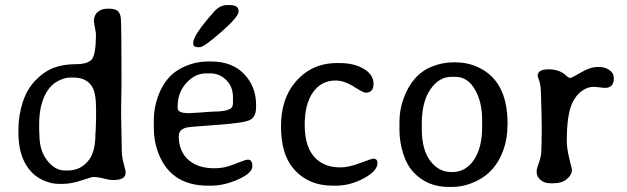

<svg xmlns="http://www.w3.org/2000/svg" viewBox="-20 -735 2490 763"><path d="M135.7 -242.7V-214.8Q136.7 -204.1 136.7 -198.7Q136.7 -135.7 168 -96.7Q199.2 -57.6 236.8 -57.6H251Q302.7 -57.6 335 -101.6Q359.4 -134.8 359.4 -208L360.4 -218.3L361.8 -266.1V-302.2Q361.8 -367.2 344.7 -392.6Q321.8 -426.8 272.9 -426.8H258.8Q236.3 -426.8 209.5 -412.6Q182.6 -398.4 165 -368.7Q135.7 -318.8 135.7 -242.7ZM462.9 -400.9 461.4 -308.6V-273.9L463.4 -174.3Q463.9 -163.6 463.9 -138.4Q463.9 -113.3 471.4 -85.4Q479 -57.6 479 -54.2V-47.4Q479 -19.5 428.7 -19.5Q414.6 -19.5 391.8 -25.6Q369.1 -31.7 347.2 -31.7Q346.7 -31.7 304.4 -18.1Q262.2 -4.4 231.9 -4.4H210.4Q183.6 -4.4 150.6 -19Q117.7 -33.7 94.7 -63.5Q53.2 -116.7 53.2 -207.5V-219.7Q53.2 -275.4 70.1 -327.9Q86.9 -380.4 120.8 -415.5Q154.8 -450.7 192.9 -465.3Q231 -480 282 -480Q333 -480 347.2 -502.4Q361.3 -524.9 361.3 -601.1L353 -650.4Q353 -674.3 368.4 -687.5Q383.8 -700.7 409.4 -700.7Q435.1 -700.7 446 -692.9Q457 -685.1 460 -664.8Q462.9 -644.5 462.9 -400.9Z M686 -312V-305.2Q686 -285.2 730.5 -285.2H733.4L736.8 -285.6L786.6 -288.6L790 -289.1L827.6 -291.5Q873.5 -291.5 894 -301.8Q905.8 -307.6 905.8 -326.2V-349.1Q905.8 -390.1 879.2 -416.7Q852.5 -443.4 816.4 -443.4H798.8Q754.9 -443.4 720.5 -405.3Q686 -367.2 686 -312ZM773.9 -547.4H766.6Q747.6 -547.4 747.6 -563.5Q747.6 -595.2 829.6 -687.5Q854 -714.8 880.9 -714.8H893.6Q928.2 -714.8 928.2 -690.4L927.7 -688Q927.7 -668 858.9 -607.7Q790 -547.4 773.9 -547.4ZM817.9 2.9H807.1Q650.9 2.9 604.5 -140.1Q591.3 -180.7 591.3 -225.1V-259.3Q591.3 -304.2 607.2 -349.9Q623 -395.5 650.6 -426Q678.2 -456.5 720 -473.6Q761.7 -490.7 807.1 -490.7H818.4Q901.9 -490.7 949.7 -441.2Q997.6 -391.6 997.6 -318.8V-309.1Q997.6 -270.5 973.4 -258.3Q949.2 -246.1 840.6 -238.5Q731.9 -231 720.7 -228Q690.4 -220.2 690.4 -194.3Q690.4 -133.8 728.3 -100.1Q766.1 -66.4 830.6 -66.4Q862.8 -66.4 886.5 -74Q910.2 -81.5 933.6 -91.1Q957 -100.6 965.3 -100.6Q982.9 -100.6 982.9 -74Q982.9 -47.4 926.8 -22.2Q870.6 2.9 817.9 2.9Z M1314 2.9H1303.2Q1203.1 2.9 1145.5 -65.9Q1096.7 -123 1096.7 -232.4Q1096.7 -341.3 1152.8 -407.7Q1217.3 -484.4 1318.8 -484.4H1329.6Q1387.7 -484.4 1426 -461.2Q1464.4 -438 1464.4 -402.3Q1464.4 -366.7 1433.6 -366.7Q1423.3 -366.7 1385.7 -390.9Q1348.1 -415 1313 -415Q1257.3 -415 1224.1 -368.7Q1190.9 -322.3 1190.9 -238.8Q1190.9 -155.3 1228 -112.5Q1265.1 -69.8 1332.5 -69.8Q1365.7 -69.8 1411.4 -87.2Q1457 -104.5 1463.9 -104.5Q1480 -104.5 1480 -86.9Q1480 -55.7 1425.8 -26.4Q1371.6 2.9 1314 2.9Z M1656.2 -244.1V-221.7Q1656.2 -140.6 1689.7 -95.9Q1723.1 -51.3 1773.4 -51.3H1778.3Q1830.1 -51.3 1863 -99.1Q1896 -147 1896 -231V-259.3Q1896 -330.6 1866.9 -380.1Q1837.9 -429.7 1789.6 -429.7H1774.4Q1724.6 -429.7 1690.4 -379.9Q1656.2 -330.1 1656.2 -244.1ZM1567.4 -218.3V-250Q1567.4 -251.5 1567.4 -252.4Q1567.4 -297.9 1583.5 -342.8Q1617.7 -438.5 1695.8 -470.2Q1737.8 -487.3 1782.2 -487.3H1790Q1836.9 -487.3 1877.9 -468.8Q1997.1 -415.5 1997.1 -243.7L1996.6 -235.8Q1996.6 -184.6 1981 -140.6Q1950.2 -51.8 1872.6 -15.1Q1824.7 7.8 1776.9 7.8H1761.2Q1677.7 7.8 1622.6 -51.3Q1596.7 -78.6 1582 -125.5Q1567.4 -172.4 1567.4 -218.3Z M2116.7 -434.1Q2116.7 -459.5 2160.2 -459.5Q2203.6 -459.5 2230 -434.6Q2239.7 -425.3 2245.8 -425.3Q2252 -425.3 2288.6 -447Q2325.2 -468.8 2354.5 -468.8H2361.8Q2384.8 -468.8 2402.1 -456.5Q2419.4 -444.3 2419.4 -423.8Q2419.4 -385.7 2383.8 -385.7L2340.3 -390.1Q2314.5 -390.1 2291.7 -373.3Q2269 -356.4 2254.9 -327.1Q2232.4 -280.3 2232.4 -175.3Q2232.4 -145 2242.7 -104Q2252.9 -63 2252.9 -61.5Q2252.9 -40 2232.7 -23.4Q2212.4 -6.8 2182.1 -6.8H2165.5Q2142.6 -6.8 2127.7 -20.3Q2112.8 -33.7 2112.8 -49.3V-56.6Q2112.8 -64.9 2120.8 -85.9Q2128.9 -106.9 2130.9 -129.6Q2132.8 -152.3 2132.8 -232.9L2131.8 -286.6L2130.4 -338.9Q2130.4 -392.1 2123.5 -411.9Q2116.7 -431.6 2116.7 -434.1Z"/></svg>

Font: Averia Libre Light
Style: Regular
Weight: 300
Version: Version 1.002